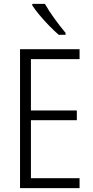

<svg xmlns="http://www.w3.org/2000/svg" viewBox="-20 -967 480 987"><path d="M389 0H83V-714H389V-663H139V-399H375V-349H139V-51H389ZM211 -947Q231 -911 261 -870Q291 -829 317 -798V-788H282Q260 -807 234 -833.5Q208 -860 184.5 -888Q161 -916 146 -939V-947Z"/></svg>

Font: Noto Sans Khmer UI Condensed Light
Style: Regular
Weight: 300
Width: 3
Designer: Danh Hong and the Monotype Design Team
Foundry: Monotype Imaging Inc.
Version: Version 2.002; ttfautohint (v1.8.4.7-5d5b)